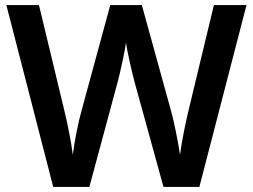

<svg xmlns="http://www.w3.org/2000/svg" viewBox="-20 -734 993 754"><path d="M948 -714H820L722 -307C709 -254 693 -175 687 -126C680 -173 664 -256 651 -301L537 -714H413L301 -302C288 -258 272 -177 266 -126C260 -175 244 -255 231 -307L133 -714H5L189 0H331L441 -408C453 -451 471 -538 475 -567C478 -538 498 -450 509 -410L622 0H763Z"/></svg>

Font: Noto Sans Gunjala Gondi Semibold
Style: Regular
Weight: 400
Designer: Ek Type
Foundry: Ek Type
Version: Version 1.004